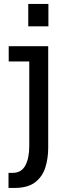

<svg xmlns="http://www.w3.org/2000/svg" viewBox="-20 -728 340 948"><path d="M119.5 -708.5H219V-598H119.5ZM22 200V125.5H42.5Q85.5 125.5 105 89.2Q124.5 53 124.5 -6.5V-424.5H23V-500H218V3Q218 53.5 204 98.5Q190 143.5 153.8 171.8Q117.5 200 50.5 200Z"/></svg>

Font: Trispace Condensed
Style: Regular
Weight: 400
Width: 3
Designer: Tyler Finck
Foundry: Etcetera Type Company
Version: Version 1.210; ttfautohint (v1.8.3)